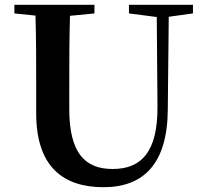

<svg xmlns="http://www.w3.org/2000/svg" viewBox="-20 -762 857 801"><path d="M785 -742H518V-706L634 -691L637 -317C638 -131 572 -57 450 -57C335 -57 269 -123 269 -307V-400C269 -499 269 -599 272 -696L374 -706V-742H40V-706L128 -697C131 -598 131 -498 131 -400V-289C131 -65 245 19 412 19C580 19 679 -80 680 -306L684 -692L785 -706Z"/></svg>

Font: Noto Serif CJK JP
Style: Bold
Weight: 700
Designer: Ryoko NISHIZUKA 西塚涼子 (kana & ideographs); Frank Grießhammer (Latin, Greek & Cyrillic); Wenlong ZHANG 张文龙 (bopomofo); San
Foundry: Adobe Systems Incorporated
Version: Version 1.000;PS 1;hotconv 16.6.53;makeotf.lib2.5.65590